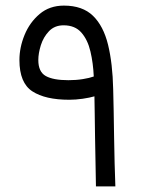

<svg xmlns="http://www.w3.org/2000/svg" viewBox="-20 -665 515 685"><path d="M227.1 -309.1Q141.6 -309.1 95.5 -339.1Q49.3 -369.1 49.3 -450.7Q49.3 -495.6 67.6 -540.3Q85.9 -585 121.3 -615Q156.7 -645 208 -645Q274.4 -645 311.8 -608.6Q349.1 -572.3 365.5 -505.4Q381.8 -438.5 383.8 -346.7Q384.8 -315.4 385.5 -271.7Q386.2 -228 387 -179.4Q387.7 -130.9 388.9 -84Q390.1 -37.1 391.6 0H322.3Q321.8 -37.6 320.8 -84Q319.8 -130.4 319.1 -176.8Q318.4 -223.1 317.9 -261.7Q317.4 -300.3 316.9 -321.3Q300.3 -316.4 275.1 -312.7Q250 -309.1 227.1 -309.1ZM224.1 -378.9Q251.5 -378.9 275.6 -382.8Q299.8 -386.7 314.5 -392.1Q312.5 -439.5 302.7 -481.2Q293 -522.9 270.3 -548.8Q247.6 -574.7 207 -574.7Q174.8 -574.7 154.8 -553.7Q134.8 -532.7 125.7 -503.7Q116.7 -474.6 116.7 -450.7Q116.7 -408.7 143.3 -393.8Q169.9 -378.9 224.1 -378.9Z"/></svg>

Font: Vazirmatn RD FD Light
Style: Regular
Weight: 300
Designer: Saber Rastikerdar
Foundry: Saber Rastikerdar
Version: Version 33.003